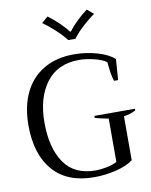

<svg xmlns="http://www.w3.org/2000/svg" viewBox="-102 -1026 874 1110"><g transform="rotate(-10 335.5 -471.0)"><path d="M218 -920 255 -952Q285 -930 317 -899.5Q349 -869 368 -843H373Q392 -869 423.5 -899.5Q455 -930 485 -952L523 -920Q491 -899 452 -863Q413 -827 392 -797H349Q328 -826 289 -862Q250 -898 218 -920ZM37 -350Q37 -461 76 -542Q115 -623 189.5 -666.5Q264 -710 366 -710Q438 -710 503 -691Q568 -672 602 -641L593 -519H569Q556 -558 550 -631Q528 -649 480 -661Q432 -673 390 -673Q264 -673 197.5 -584.5Q131 -496 131 -350Q131 -201 191 -114Q251 -27 376 -27Q403 -27 439.5 -34Q476 -41 501 -55V-309Q454 -318 422 -327V-339H660V-329Q628 -312 590 -307V-49Q553 -21 489.5 -5.5Q426 10 360 10Q203 10 120 -85Q37 -180 37 -350Z"/></g></svg>

Font: Trirong
Style: Regular
Weight: 400
Version: Version 1.000